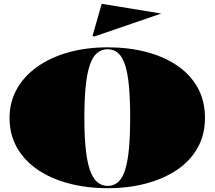

<svg xmlns="http://www.w3.org/2000/svg" viewBox="-20 -971 1124 1006"><path d="M544 -723Q653 -723 745.5 -699Q838 -675 907.5 -628Q977 -581 1015.5 -512Q1054 -443 1054 -353Q1054 -266 1016 -197.5Q978 -129 909 -82Q840 -35 747 -10Q654 15 544 15Q434 15 340 -10Q246 -35 176.5 -82.5Q107 -130 68.5 -198.5Q30 -267 30 -353Q30 -436 68 -504Q106 -572 175 -621Q244 -670 338 -696.5Q432 -723 544 -723ZM544 -713Q512 -713 488.5 -693Q465 -673 450.5 -630Q436 -587 429 -519Q422 -451 422 -355Q422 -261 429 -193Q436 -125 450.5 -82Q465 -39 488.5 -18Q512 3 544 3Q576 3 598.5 -16.5Q621 -36 635 -79Q649 -122 655.5 -190Q662 -258 662 -356Q662 -453 655.5 -521.5Q649 -590 635 -632Q621 -674 598.5 -693.5Q576 -713 544 -713ZM472 -779 465 -784 513 -951 825 -900Z"/></svg>

Font: Kalnia SemiExpanded
Style: Bold
Weight: 700
Width: 6
Designer: Frida Medrano
Foundry: Frida Medrano
Version: Version 1.105